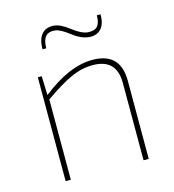

<svg xmlns="http://www.w3.org/2000/svg" viewBox="-103 -771 777 857"><g transform="rotate(-15 285.0 -342.0)"><path d="M165 -595H148Q147 -640 167 -663.5Q187 -687 223 -684Q253 -682 293 -650.5Q333 -619 363 -616Q394 -614 407.5 -629Q421 -644 421 -679H438Q439 -636 419 -613.5Q399 -591 363 -594Q327 -597 286.5 -628.5Q246 -660 223 -662Q193 -665 179 -648.5Q165 -632 165 -595ZM113 -480 116 -392Q242 -492 350 -492Q479 -492 479 -361V0H455V-358Q455 -469 345 -469Q294 -469 243.5 -446Q193 -423 119 -371V0H95V-480Z"/></g></svg>

Font: Exo 2.0 Thin
Style: Regular
Weight: 250
Designer: Natanael Gama
Version: Version 1.001;PS 001.001;hotconv 1.0.70;makeotf.lib2.5.58329